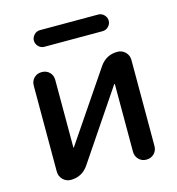

<svg xmlns="http://www.w3.org/2000/svg" viewBox="-106 -802 825 893"><g transform="rotate(-15 306.5 -355.0)"><path d="M126 0Q103.5 0 87.9 -16.1Q72.3 -32.2 72.3 -53.7V-467.8Q72.3 -490.2 86.9 -504.9Q101.6 -519.5 124 -519.5Q146.5 -519.5 161.1 -504.9Q175.8 -490.2 175.8 -467.8V-142.6L176.8 -141.6H177.7L403.3 -474.6Q434.6 -519.5 488.3 -519.5Q510.7 -519.5 526.4 -503.9Q542 -488.3 542 -465.8V-51.8Q542 -29.3 526.9 -14.6Q511.7 0 489.7 0Q467.8 0 453.1 -15.1Q438.5 -30.3 438.5 -51.8V-377L436.5 -377.9H435.5L210.9 -44.9Q179.7 0 126 0ZM167 -710H447.3Q463.9 -710 475.6 -697.8Q487.3 -685.5 487.3 -669.9Q487.3 -654.3 475.6 -642.1Q463.9 -629.9 447.3 -629.9H167Q150.4 -629.9 138.7 -642.1Q127 -654.3 127 -669.9Q127 -685.5 138.7 -697.8Q150.4 -710 167 -710Z"/></g></svg>

Font: Rounded Mgen+ 2p medium
Style: Regular
Weight: 500
Designer: [Source Han Sans]
Ryoko NISHIZUKA  (kana & ideographs); Paul D. Hunt (Latin, Greek & Cyrillic); Wenlong ZHANG  (bopomofo
Version: Version 1.059.20150602